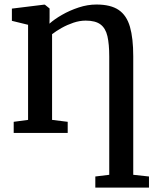

<svg xmlns="http://www.w3.org/2000/svg" viewBox="-20 -587 701 848"><path d="M401 241.5V192.5L462.5 185V-337.5Q462.5 -392 454.5 -427Q446.5 -462 424 -479Q401.5 -496 358.5 -496Q332 -496 304.5 -486.8Q277 -477.5 252.5 -463.8Q228 -450 210 -436V-57.5L279 -49V0H40.5V-49L104 -57.5V-477.5L32.5 -495V-549L175 -566.5H178L199 -549.5V-507.5L198.5 -482.5Q220 -502 254 -521.5Q288 -541 327.5 -554Q367 -567 406 -567Q469 -567 504.2 -543Q539.5 -519 554 -468.5Q568.5 -418 568.5 -338.5V185L638 192.5V241.5Z"/></svg>

Font: Merriweather 20pt
Style: Regular
Weight: 400
Version: Version 2.100